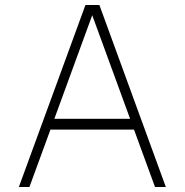

<svg xmlns="http://www.w3.org/2000/svg" viewBox="-20 -743 734 763"><path d="M55 0 319.5 -723H375L639 0H596L512.5 -228H180.5L97 0ZM196 -271H497L346.5 -682.5Z"/></svg>

Font: Public Sans Thin
Style: Regular
Weight: 100
Designer: The Public Sans project authors (U.S. Web Design System). Libre Franklin designed by Pablo Impallari and Rodrigo Fuenzal
Version: Version 1.008